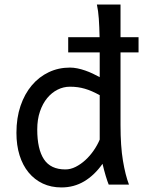

<svg xmlns="http://www.w3.org/2000/svg" viewBox="-20 -801 621 833"><path d="M283.2 -424.8Q255.4 -424.8 230 -412.1Q204.6 -399.4 184.8 -375.5Q165 -351.6 153.3 -317.1Q141.6 -282.7 141.6 -239.3Q141.6 -153.8 170.7 -109.9Q199.7 -65.9 263.7 -65.9Q286.1 -65.9 308.3 -77.1Q330.6 -88.4 350.3 -106.4Q370.1 -124.5 386.2 -147.7Q402.3 -170.9 412.6 -195.3V-388.2Q394.5 -397.9 378.9 -404.8Q363.3 -411.6 348.1 -416Q333 -420.4 317.4 -422.6Q301.8 -424.8 283.2 -424.8ZM275.9 -639.6H412.1Q411.1 -685.1 408.7 -720Q406.2 -754.9 400.4 -781.2H502.9V-639.6H581.1V-573.7H502.9V-258.8Q502.9 -166.5 513.4 -103.8Q523.9 -41 539.6 0H451.7Q446.3 -12.7 438.7 -37.8Q431.2 -63 424.8 -90.3Q389.6 -40.5 345.2 -14.2Q300.8 12.2 246.6 12.2Q201.7 12.2 165.8 -4.6Q129.9 -21.5 104.2 -52.5Q78.6 -83.5 64.9 -127.2Q51.3 -170.9 51.3 -224.6Q51.3 -289.6 69.1 -341.8Q86.9 -394 118.2 -430.9Q149.4 -467.8 191.7 -487.8Q233.9 -507.8 283.2 -507.8Q298.8 -507.8 315.7 -504.4Q332.5 -501 349.4 -495.1Q366.2 -489.3 382.3 -481.7Q398.4 -474.1 412.6 -466.3V-573.7H275.9Z"/></svg>

Font: Andika Eur
Style: Regular
Weight: 400
Designer: Victor Gaultney, Annie Olsen, Julie Remington, Don Collingsworth, Eric Hays, Becca Hirsbrunner
Foundry: SIL International
Version: Version 5.000